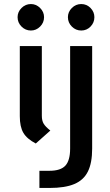

<svg xmlns="http://www.w3.org/2000/svg" viewBox="-20 -698 544 950"><path d="M67 -613Q67 -639 86.5 -658.5Q106 -678 133 -678Q159 -678 178.5 -658.5Q198 -639 198 -613Q198 -586 178.5 -566.5Q159 -547 133 -547Q106 -547 86.5 -566.5Q67 -586 67 -613ZM78 -123V-470H187V-125Q187 -101 196 -86Q205 -71 229 -52L157 12Q113 -11 95.5 -41Q78 -71 78 -123ZM316 -613Q316 -639 335.5 -658.5Q355 -678 382 -678Q409 -678 428 -658.5Q447 -639 447 -613Q447 -586 428 -566.5Q409 -547 382 -547Q355 -547 335.5 -566.5Q316 -586 316 -613ZM175 147H225Q280 147 303.5 121.5Q327 96 327 37V-470H436V37Q436 108 415 150.5Q394 193 348 212.5Q302 232 225 232H175Z"/></svg>

Font: KoHo SemiBold
Style: Regular
Weight: 600
Designer: Cadson Demak & Katatrad Team
Foundry: Cadson Demak Co.,Ltd.
Version: Version 1.000; ttfautohint (v1.6)